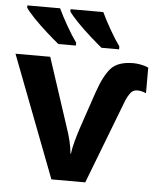

<svg xmlns="http://www.w3.org/2000/svg" viewBox="-55 -812 709 859"><g transform="rotate(5 299.5 -383.0)"><path d="M459 -606V-619Q438 -648 414 -690Q390 -732 374 -766H227V-756Q238 -739 266 -710Q294 -681 326 -652.5Q358 -624 380 -606ZM265 -606V-619Q244 -648 220 -690Q196 -732 180 -766H33V-756Q44 -739 72 -710Q100 -681 132 -652.5Q164 -624 186 -606ZM360 0 507 -382Q514 -399 525.5 -414.5Q537 -430 556 -430Q575 -430 596 -421V-536Q578 -544 559.5 -547Q541 -550 529 -550Q459 -550 428 -515.5Q397 -481 371 -405L314 -237Q304 -206 296 -176.5Q288 -147 285 -122H283Q281 -147 273.5 -178.5Q266 -210 255 -241L155 -546H-1L208 0Z"/></g></svg>

Font: Noto Sans Mono UI
Style: Bold
Weight: 700
Designer: Monotype Design team
Foundry: Monotype Imaging Inc.
Version: 1.000